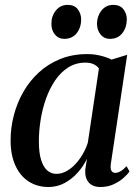

<svg xmlns="http://www.w3.org/2000/svg" viewBox="-20 -757 574 788"><path d="M435 -85.5Q432 -64 437.5 -55.8Q443 -47.5 453.5 -47.5Q463 -47.5 474.8 -54.2Q486.5 -61 499.5 -75L511.5 -53Q504 -42 487.2 -27Q470.5 -12 446.5 -0.8Q422.5 10.5 392.5 10.5Q359.5 10.5 343.5 -9Q327.5 -28.5 330 -61.5L337 -105.5Q323.5 -76.5 300 -49.8Q276.5 -23 245.8 -6.2Q215 10.5 179 10.5Q132.5 10.5 97.2 -12.5Q62 -35.5 42.8 -78.5Q23.5 -121.5 23.5 -181Q23.5 -232.5 36.8 -283.8Q50 -335 76 -380.2Q102 -425.5 140 -460.2Q178 -495 227.8 -515Q277.5 -535 338 -535Q365.5 -535 391.5 -528.8Q417.5 -522.5 438 -512.5L502 -532ZM386 -476Q378.5 -486.5 364.8 -493.2Q351 -500 331 -500Q291.5 -500 260.5 -480.5Q229.5 -461 206.8 -427.8Q184 -394.5 169 -352.5Q154 -310.5 146.8 -265.2Q139.5 -220 139.5 -177.5Q139.5 -130 148.8 -100.5Q158 -71 174.2 -57.2Q190.5 -43.5 211.5 -43.5Q231.5 -43.5 250.8 -53.5Q270 -63.5 287.2 -81.2Q304.5 -99 318.2 -122Q332 -145 340.5 -171.5ZM243.5 -597.5Q220 -597.5 205.2 -615.5Q190.5 -633.5 191 -660.5Q191 -691.5 209.5 -714.2Q228 -737 257.5 -737Q285.5 -737 299.2 -719Q313 -701 313 -677.5Q313 -643.5 294.5 -620.5Q276 -597.5 243.5 -597.5ZM431 -597.5Q407.5 -597.5 392.8 -615.5Q378 -633.5 378 -660.5Q378.5 -691.5 396.8 -714.2Q415 -737 445 -737Q472.5 -737 486.5 -719Q500.5 -701 500.5 -677.5Q500 -643.5 481.8 -620.5Q463.5 -597.5 431 -597.5Z"/></svg>

Font: Merriweather 96pt Medium
Style: Italic
Weight: 500
Italic angle: -7.8°
Version: Version 2.101